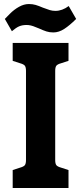

<svg xmlns="http://www.w3.org/2000/svg" viewBox="-20 -933 403 953"><path d="M43 -89 80 -101Q98 -106 103.5 -113.5Q109 -121 109 -139V-581Q109 -599 103.5 -606.5Q98 -614 80 -619L43 -631V-720H320V-631L283 -619Q265 -614 259.5 -606.5Q254 -599 254 -581V-139Q254 -121 259.5 -113.5Q265 -106 283 -101L320 -89V0H43ZM39 -778 4 -839Q8 -843 28.5 -864Q49 -885 74 -899Q99 -913 123 -913Q142 -913 157 -908.5Q172 -904 193 -895Q214 -887 227 -883Q240 -879 255 -879Q289 -879 321 -903L358 -839Q326 -807 299 -789.5Q272 -772 245 -772Q226 -772 210.5 -777Q195 -782 173 -792Q169 -793 156.5 -798.5Q144 -804 133 -806.5Q122 -809 112 -809Q91 -809 75.5 -802.5Q60 -796 39 -778Z"/></svg>

Font: Enriqueta
Style: Bold
Weight: 700
Designer: Viviana Monsalve, Gustavo Ibarra
Foundry: 72Puntos
Version: Version 2.000